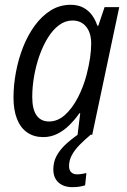

<svg xmlns="http://www.w3.org/2000/svg" viewBox="-20 -565 532 805"><path d="M161.1 9.8Q122.6 9.8 94.5 -9.3Q66.4 -28.3 51.5 -65.7Q36.6 -103 36.6 -156.2Q36.6 -208.5 46.9 -262.9Q57.1 -317.4 76.9 -367.7Q96.7 -418 126 -458Q155.3 -498 192.9 -521.5Q230.5 -544.9 276.4 -544.9Q305.7 -544.9 327.9 -533.7Q350.1 -522.5 365 -502.4Q379.9 -482.4 388.2 -457H392.1L418.5 -535.2H480L366.7 0H305.2L316.4 -90.8H313.5Q293.5 -62.5 270 -39.6Q246.6 -16.6 219.5 -3.4Q192.4 9.8 161.1 9.8ZM185.5 -55.7Q221.7 -55.7 252.2 -83Q282.7 -110.4 306.2 -155.3Q329.6 -200.2 343.3 -252.4Q353 -291 357.7 -322.8Q362.3 -354.5 362.3 -382.3Q362.3 -426.8 341.3 -452.9Q320.3 -479 283.7 -479Q253.4 -479 227.3 -459.5Q201.2 -439.9 180.7 -406.7Q160.2 -373.5 145.5 -332Q130.9 -290.5 123 -245.6Q115.2 -200.7 115.2 -158.2Q115.2 -106.9 133.3 -81.3Q151.4 -55.7 185.5 -55.7ZM283.7 219.7Q247.1 219.7 225.3 200.2Q203.6 180.7 203.6 145Q203.6 115.2 216.1 90.8Q228.5 66.4 251.7 43.9Q274.9 21.5 307.1 -1L359.9 0Q335 21 314.2 42Q293.5 63 281.5 85Q269.5 106.9 269.5 131.3Q269.5 148.4 278.6 157.2Q287.6 166 303.7 166Q313 166 322.8 164.3Q332.5 162.6 342.3 160.6L336.9 211.9Q325.2 215.8 311.5 217.8Q297.9 219.7 283.7 219.7Z"/></svg>

Font: Open Sans SemiCondensed
Style: Italic
Weight: 400
Width: 4
Italic angle: -12°
Designer: Monotype Design Team
Foundry: Monotype Imaging Inc.
Version: Version 3.000